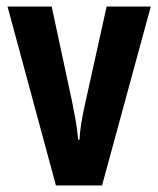

<svg xmlns="http://www.w3.org/2000/svg" viewBox="-20 -567 484 587"><path d="M151 0 3 -547H138L200 -258Q206 -229 211 -200.5Q216 -172 219 -140H223Q224 -162 228.5 -190Q233 -218 240 -249L306 -547H441L292 0Z"/></svg>

Font: Noto Sans Lao ExtraCondensed
Style: Bold
Weight: 700
Width: 2
Designer: Monotype Design Team
Foundry: Monotype Imaging Inc.
Version: Version 2.003; ttfautohint (v1.8.4.7-5d5b)